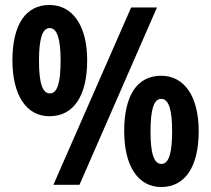

<svg xmlns="http://www.w3.org/2000/svg" viewBox="-20 -744 851 773"><path d="M179 -724C83 -724 30 -644 30 -501C30 -361 86 -276 179 -276C277 -276 331 -359 331 -501C331 -640 273 -724 179 -724ZM612 -714H508L195 0H300ZM180 -631C210 -631 224 -588 224 -500C224 -411 211 -368 181 -368C150 -368 137 -412 137 -500C137 -586 150 -631 180 -631ZM629 -439C532 -439 480 -360 480 -216C480 -77 535 9 629 9C726 9 780 -74 780 -216C780 -356 722 -439 629 -439ZM629 -346C661 -346 673 -298 673 -215C673 -132 661 -84 630 -84C599 -84 586 -128 586 -215C586 -302 599 -346 629 -346Z"/></svg>

Font: Noto Sans Georgian Condensed Bold
Style: Regular
Weight: 700
Width: 3
Designer: Monotype Design Team, Akaki Razmadze
Foundry: Google LLC
Version: Version 2.005